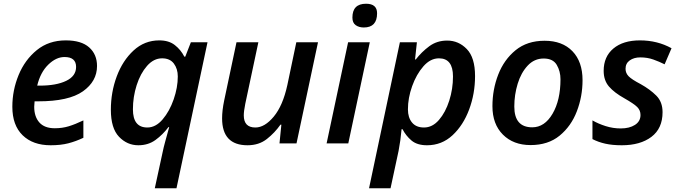

<svg xmlns="http://www.w3.org/2000/svg" viewBox="-20 -767 3632 1027"><path d="M251 10Q305 10 345.5 -0.5Q386 -11 426 -30V-123Q382 -102 347.5 -91.5Q313 -81 273 -81Q218 -81 190.5 -112Q163 -143 163 -196Q163 -205 165 -225H185Q348 -225 423.5 -278.5Q499 -332 499 -414Q499 -476 457 -513.5Q415 -551 332 -551Q241 -551 177 -499Q113 -447 79.5 -365.5Q46 -284 46 -196Q46 -97 101 -43.5Q156 10 251 10ZM179 -309Q196 -380 238 -421Q280 -462 325 -462Q387 -462 387 -409Q387 -360 334 -334.5Q281 -309 193 -309Z M808 240H924L1090 -541H1001L971 -464H966Q947 -501 915 -526Q883 -551 832 -551Q753 -551 694.5 -497Q636 -443 604.5 -358.5Q573 -274 573 -180Q573 -81 616.5 -35.5Q660 10 720 10Q773 10 812 -18.5Q851 -47 881 -87H885Q885 -87 878.5 -63.5Q872 -40 863.5 -9Q855 22 851 42ZM768 -85Q691 -85 691 -182Q691 -249 711 -311.5Q731 -374 766.5 -414.5Q802 -455 847 -455Q889 -455 910 -427Q931 -399 931 -358Q931 -299 909 -235.5Q887 -172 850 -128.5Q813 -85 768 -85Z M1304 10Q1365 10 1407.5 -23.5Q1450 -57 1480 -100H1485L1475 0H1566L1681 -541H1565L1517 -312Q1493 -202 1444.5 -143.5Q1396 -85 1346 -85Q1284 -85 1284 -150Q1284 -172 1292 -212L1362 -541H1245L1179 -229Q1168 -176 1168 -134Q1168 10 1304 10Z M1926 -620Q1997 -620 1997 -696Q1997 -747 1938 -747Q1865 -747 1865 -673Q1865 -645 1882.5 -632.5Q1900 -620 1926 -620ZM1727 0H1843L1958 -541H1842Z M1954 240H2069L2112 40Q2123 -17 2128 -76H2133Q2151 -41 2181 -15.5Q2211 10 2264 10Q2343 10 2400.5 -43.5Q2458 -97 2489.5 -181.5Q2521 -266 2521 -360Q2521 -459 2477 -504.5Q2433 -550 2372 -550Q2317 -550 2276 -519.5Q2235 -489 2204 -449H2200L2210 -541H2119ZM2248 -85Q2206 -85 2184 -111.5Q2162 -138 2162 -182Q2162 -243 2184.5 -306Q2207 -369 2244.5 -412Q2282 -455 2328 -455Q2403 -455 2403 -358Q2403 -291 2383 -228.5Q2363 -166 2328 -125.5Q2293 -85 2248 -85Z M2818 9Q2912 9 2973.5 -41.5Q3035 -92 3065.5 -171.5Q3096 -251 3096 -338Q3096 -437 3042 -493Q2988 -549 2893 -549Q2800 -549 2738 -498.5Q2676 -448 2645 -368Q2614 -288 2614 -199Q2614 -103 2670 -47Q2726 9 2818 9ZM2827 -86Q2731 -86 2731 -197Q2731 -260 2749 -319Q2767 -378 2802.5 -416Q2838 -454 2888 -454Q2938 -454 2958 -420Q2978 -386 2978 -343Q2978 -231 2935.5 -158.5Q2893 -86 2827 -86Z M3306 10Q3405 10 3464.5 -35Q3524 -80 3524 -167Q3524 -222 3490.5 -255.5Q3457 -289 3407 -317Q3359 -342 3342.5 -359Q3326 -376 3326 -399Q3326 -428 3348.5 -444Q3371 -460 3405 -460Q3443 -460 3475 -448.5Q3507 -437 3535 -423L3572 -509Q3496 -551 3403 -551Q3313 -551 3261 -507.5Q3209 -464 3209 -388Q3209 -337 3237.5 -304Q3266 -271 3320 -241Q3371 -212 3388.5 -194.5Q3406 -177 3406 -152Q3406 -118 3376.5 -99Q3347 -80 3300 -80Q3259 -80 3219.5 -92.5Q3180 -105 3149 -123V-23Q3180 -7 3217.5 1.5Q3255 10 3306 10Z"/></svg>

Font: Noto Sans UI Medium
Style: Italic
Weight: 500
Italic angle: -12°
Designer: Monotype Design Team
Foundry: Monotype Imaging Inc.
Version: Version 1.901